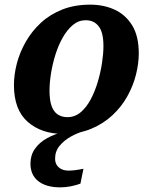

<svg xmlns="http://www.w3.org/2000/svg" viewBox="-20 -566 658 826"><path d="M252 10Q158 10 99 -42Q40 -94 40 -200Q40 -245 52.5 -293Q65 -341 91 -386.5Q117 -432 156 -468Q195 -504 248 -525Q301 -546 368 -546Q426 -546 473 -524.5Q520 -503 548.5 -457Q577 -411 577 -336Q577 -293 565 -245Q553 -197 528 -152Q503 -107 464 -70.5Q425 -34 372.5 -12Q320 10 252 10ZM270 -62Q302 -62 327 -83Q352 -104 370.5 -139Q389 -174 401 -215Q413 -256 419 -296Q425 -336 425 -368Q425 -427 404.5 -453Q384 -479 349 -479Q318 -479 293.5 -458.5Q269 -438 250 -404.5Q231 -371 218.5 -331Q206 -291 199.5 -250.5Q193 -210 193 -176Q193 -135 202 -110Q211 -85 228.5 -73.5Q246 -62 270 -62ZM239 240Q178.8 240 144.9 213.5Q111 187 111 138Q111 102 130 74.5Q149 47 182.5 28.5Q216 10 259 0H336Q313 6 285 21.5Q257 37 237 60.5Q217 84 217 117Q217 140.5 233 154.2Q249 168 274 168Q288 168 304 166Q320 164 339 160L326 224Q307.2 231 284.6 235.5Q262 240 239 240Z"/></svg>

Font: Noto Serif
Style: Italic
Weight: 400
Italic angle: -12°
Designer: Monotype Design Team
Foundry: Monotype Imaging Inc.
Version: Version 2.013